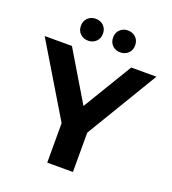

<svg xmlns="http://www.w3.org/2000/svg" viewBox="-172 -1019 1022 1138"><g transform="rotate(20 338.5 -450.0)"><path d="M257 0V-249L-14 -700H158L344 -389L532 -700H691L419 -248V0ZM237 -762Q207 -762 187 -781Q167 -800 167 -831Q167 -862 187 -881Q207 -900 237 -900Q266 -900 286 -881Q306 -862 306 -831Q306 -800 286 -781Q266 -762 237 -762ZM439 -762Q410 -762 390 -781Q370 -800 370 -831Q370 -862 390 -881Q410 -900 439 -900Q469 -900 489 -881Q509 -862 509 -831Q509 -800 489 -781Q469 -762 439 -762Z"/></g></svg>

Font: Montserrat
Style: Bold
Weight: 700
Designer: Julieta Ulanovsky
Foundry: Julieta Ulanovsky
Version: Version 9.000; ttfautohint (v1.8.4.7-5d5b)